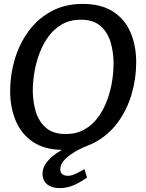

<svg xmlns="http://www.w3.org/2000/svg" viewBox="-20 -758 748 984"><path d="M302 10Q210 10 150 -30Q90 -70 61 -138.5Q32 -207 32 -292Q32 -374 55.5 -453.5Q79 -533 126 -597.5Q173 -662 243 -700Q313 -738 404 -738Q497 -738 558 -699.5Q619 -661 648.5 -593Q678 -525 678 -438Q678 -354 654 -273.5Q630 -193 582.5 -129Q535 -65 464.5 -27.5Q394 10 302 10ZM317 -71Q371 -71 412 -94Q453 -117 481.5 -155.5Q510 -194 528 -241.5Q546 -289 554 -338.5Q562 -388 562 -433Q562 -490 547 -541Q532 -592 495.5 -624.5Q459 -657 394 -657Q340 -657 299 -634Q258 -611 229.5 -572.5Q201 -534 183 -486.5Q165 -439 156.5 -389Q148 -339 148 -294Q148 -239 163 -187.5Q178 -136 215 -103.5Q252 -71 317 -71ZM430 -12Q412 -5 388.5 6.5Q365 18 342 34Q319 50 304 69Q289 88 289 110Q289 127 300 135Q311 143 328 143Q346 143 370 131.5Q394 120 413 109L426 152Q402 170 365 188Q328 206 285 206Q245 206 221.5 186.5Q198 167 198 133Q198 101 219.5 73.5Q241 46 274 24.5Q307 3 342.5 -11Q378 -25 405 -30Z"/></svg>

Font: Rosario SemiBold
Style: Italic
Weight: 600
Italic angle: -8.05°
Designer: Hector Gatti
Foundry: Omnibus Type
Version: Version 1.101; ttfautohint (v1.8.1.43-b0c9)